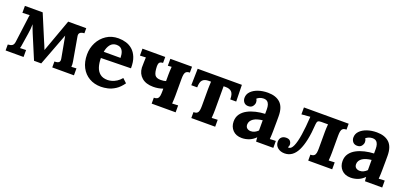

<svg xmlns="http://www.w3.org/2000/svg" viewBox="9 -1240 4158 1980"><g transform="rotate(20 2088.5 -250.0)"><path d="M28 0V-65Q60 -67 76 -78Q92 -89 96 -120L130 -381Q132 -395 133 -406.5Q134 -418 137 -427L58 -424V-500H253L368 -226Q376 -207 386 -184Q396 -161 403 -141Q409 -158 415 -174Q421 -190 427 -207L533 -500H731V-444Q700 -443 685 -430Q670 -417 675 -390L720 -132Q726 -103 723 -73L778 -76V0H540V-65Q572 -65 587 -76Q602 -87 596 -119L553 -354L419 0H340L230 -262Q220 -286 212.5 -306.5Q205 -327 197 -349Q197 -324 195 -300Q193 -276 188 -245L168 -117Q167 -105 164.5 -95Q162 -85 159 -74L225 -76V0Z M1078 16Q1005 16 949 -16.5Q893 -49 862 -108.5Q831 -168 831 -249Q831 -319 862 -380Q893 -441 949.5 -478.5Q1006 -516 1081 -516Q1123 -516 1163 -504.5Q1203 -493 1235.5 -465Q1268 -437 1287.5 -389Q1307 -341 1306 -269L978 -263Q978 -209 991.5 -166Q1005 -123 1036 -98Q1067 -73 1119 -73Q1139 -73 1164.5 -80Q1190 -87 1216.5 -103.5Q1243 -120 1266 -148L1311 -106Q1275 -55 1234 -28.5Q1193 -2 1152.5 7Q1112 16 1078 16ZM984 -333H1168Q1167 -375 1156.5 -399.5Q1146 -424 1128 -435Q1110 -446 1086 -446Q1042 -446 1017 -414.5Q992 -383 984 -333Z M1631 0V-65Q1659 -65 1671.5 -76Q1684 -87 1687.5 -107.5Q1691 -128 1691 -154V-186Q1666 -177 1639.5 -172.5Q1613 -168 1585 -168Q1505 -168 1459 -208Q1413 -248 1409 -314Q1409 -353 1410 -376.5Q1411 -400 1412 -427L1348 -424V-500H1598V-435Q1574 -434 1562 -423.5Q1550 -413 1550 -378Q1552 -313 1569 -287Q1586 -261 1634 -261Q1651 -261 1665 -263Q1679 -265 1691 -269V-339Q1691 -353 1692 -379Q1693 -405 1695 -427L1654 -424V-500H1892V-435Q1865 -435 1852.5 -424Q1840 -413 1836.5 -393Q1833 -373 1833 -346V-161Q1833 -147 1832 -121.5Q1831 -96 1829 -73L1894 -76V0Z M2066 0V-65Q2094 -65 2106.5 -76Q2119 -87 2122.5 -107.5Q2126 -128 2126 -154V-339Q2126 -353 2127 -376.5Q2128 -400 2129 -422H2104Q2059 -422 2037 -399.5Q2015 -377 2015 -318H1950L1954 -500H2439L2443 -318H2378Q2378 -377 2356 -399.5Q2334 -422 2289 -422H2267V-161Q2267 -147 2266 -121.5Q2265 -96 2263 -73L2328 -76V0Z M2777 0Q2775 -14 2774.5 -23.5Q2774 -33 2773 -46Q2739 -12 2701 2Q2663 16 2624 16Q2560 16 2524 -22Q2488 -60 2488 -117Q2488 -165 2512.5 -199Q2537 -233 2577.5 -254.5Q2618 -276 2667.5 -287.5Q2717 -299 2767 -301V-353Q2767 -379 2760.5 -400Q2754 -421 2738.5 -433Q2723 -445 2695 -444Q2676 -443 2658 -436Q2640 -429 2627 -416Q2635 -407 2637 -396.5Q2639 -386 2639 -378Q2639 -358 2623 -336.5Q2607 -315 2572 -316Q2542 -317 2526 -337Q2510 -357 2510 -384Q2510 -424 2538.5 -453.5Q2567 -483 2615 -499.5Q2663 -516 2721 -516Q2809 -516 2857.5 -470.5Q2906 -425 2906 -325Q2906 -291 2906 -267Q2906 -243 2905.5 -219Q2905 -195 2905 -161Q2905 -147 2904 -121.5Q2903 -96 2901 -73Q2918 -75 2937 -75.5Q2956 -76 2966 -76V0ZM2766 -230Q2738 -227 2713 -220Q2688 -213 2669.5 -201Q2651 -189 2640.5 -172Q2630 -155 2630 -134Q2631 -106 2648 -94Q2665 -82 2687 -82Q2710 -82 2730 -92Q2750 -102 2766 -118Q2766 -128 2766 -137.5Q2766 -147 2766 -157Q2766 -175 2766 -193.5Q2766 -212 2766 -230Z M3093 14Q3047 14 3017 -11Q2987 -36 2987 -76Q2987 -109 3006 -126.5Q3025 -144 3056 -144Q3088 -144 3101.5 -127Q3115 -110 3115 -90Q3115 -77 3112 -70.5Q3109 -64 3105 -59Q3108 -56 3115 -56Q3142 -56 3162 -101Q3182 -146 3195 -230Q3208 -314 3215 -432L3120 -424V-500H3611V-435Q3583 -435 3570.5 -424Q3558 -413 3554.5 -393Q3551 -373 3551 -346V-161Q3551 -147 3550 -121.5Q3549 -96 3547 -73L3612 -76V0H3349V-65Q3377 -65 3389.5 -76Q3402 -87 3405.5 -107.5Q3409 -128 3409 -154V-339Q3409 -353 3410 -376.5Q3411 -400 3413 -421H3338Q3314 -421 3304 -413Q3294 -405 3292 -380Q3286 -280 3270.5 -206Q3255 -132 3230.5 -83Q3206 -34 3171.5 -10Q3137 14 3093 14Z M3972 0Q3970 -14 3969.5 -23.5Q3969 -33 3968 -46Q3934 -12 3896 2Q3858 16 3819 16Q3755 16 3719 -22Q3683 -60 3683 -117Q3683 -165 3707.5 -199Q3732 -233 3772.5 -254.5Q3813 -276 3862.5 -287.5Q3912 -299 3962 -301V-353Q3962 -379 3955.5 -400Q3949 -421 3933.5 -433Q3918 -445 3890 -444Q3871 -443 3853 -436Q3835 -429 3822 -416Q3830 -407 3832 -396.5Q3834 -386 3834 -378Q3834 -358 3818 -336.5Q3802 -315 3767 -316Q3737 -317 3721 -337Q3705 -357 3705 -384Q3705 -424 3733.5 -453.5Q3762 -483 3810 -499.5Q3858 -516 3916 -516Q4004 -516 4052.5 -470.5Q4101 -425 4101 -325Q4101 -291 4101 -267Q4101 -243 4100.5 -219Q4100 -195 4100 -161Q4100 -147 4099 -121.5Q4098 -96 4096 -73Q4113 -75 4132 -75.5Q4151 -76 4161 -76V0ZM3961 -230Q3933 -227 3908 -220Q3883 -213 3864.5 -201Q3846 -189 3835.5 -172Q3825 -155 3825 -134Q3826 -106 3843 -94Q3860 -82 3882 -82Q3905 -82 3925 -92Q3945 -102 3961 -118Q3961 -128 3961 -137.5Q3961 -147 3961 -157Q3961 -175 3961 -193.5Q3961 -212 3961 -230Z"/></g></svg>

Font: Lora
Style: Weight 700
Weight: 700
Designer: Olga Karpushina, Alexei Vanyashin (Cyrillic)
Foundry: Cyreal
Version: Version 3.001